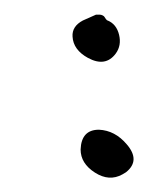

<svg xmlns="http://www.w3.org/2000/svg" viewBox="-20 -309 214 262"><path d="M115 -132Q137 -131 153 -112Q172 -90 152 -74Q150 -73 147 -71Q129 -61 109.5 -73.5Q90 -86 90 -105Q91 -132 115 -132ZM127 -281Q139 -276 142.5 -261.5Q146 -247 138 -236Q124 -217 100 -230Q80 -241 79 -259Q78 -273 93 -281L111 -289Q114 -289 116 -289Q118 -289 120 -288Q122 -287 122.5 -286Q123 -285 124.5 -283Q126 -281 127 -281Z"/></svg>

Font: Long Cang
Style: Regular
Weight: 400
Designer: ZhongQi
Foundry: ZhongQi
Version: Version 2.001